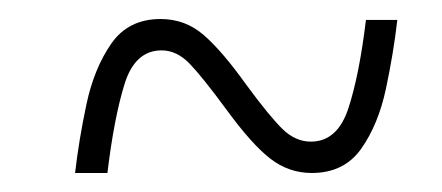

<svg xmlns="http://www.w3.org/2000/svg" viewBox="-20 -458 465 202"><path d="M59 -276Q63 -311 71 -348.5Q79 -386 97 -412Q115 -438 149 -438Q175 -438 194.5 -421Q214 -404 239 -369Q264 -335 277.5 -322Q291 -309 307 -309Q335 -309 346.5 -344Q358 -379 365 -437H398Q394 -402 386 -364.5Q378 -327 360 -301.5Q342 -276 308 -276Q284 -276 264.5 -291Q245 -306 218 -343Q193 -377 179.5 -391Q166 -405 150 -405Q122 -405 111 -369.5Q100 -334 93 -276Z"/></svg>

Font: Noto Serif ExtraCondensed ExtraLight
Style: Italic
Weight: 200
Width: 2
Italic angle: -12°
Designer: Monotype Design Team
Foundry: Monotype Imaging Inc.
Version: Version 2.014; ttfautohint (v1.8.4.7-5d5b)